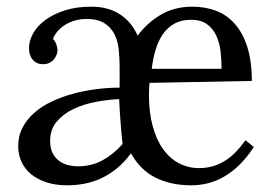

<svg xmlns="http://www.w3.org/2000/svg" viewBox="-20 -536 817 572"><path d="M345.2 -106.9Q343.8 -117.2 342.3 -134Q340.8 -150.9 339.4 -169.7Q337.9 -188.5 336.7 -207.3Q335.4 -226.1 335 -240.7Q301.3 -239.3 265.1 -232.4Q229 -225.6 198.7 -211.2Q168.5 -196.8 148.9 -173.6Q129.4 -150.4 129.4 -116.7Q129.4 -93.8 137.2 -79.1Q145 -64.5 157.2 -55.9Q169.4 -47.4 183.8 -43.9Q198.2 -40.5 210.9 -40.5Q252.4 -40.5 284.9 -58.1Q317.4 -75.7 345.2 -106.9ZM549.3 -477.1Q520 -477.1 499.3 -465.3Q478.5 -453.6 464.8 -433.6Q451.2 -413.6 443.4 -387.2Q435.5 -360.8 432.1 -331.1H640.1Q640.1 -357.4 637 -383.5Q633.8 -409.7 624 -430.4Q614.3 -451.2 596.4 -464.1Q578.6 -477.1 549.3 -477.1ZM66.4 -392.6Q66.4 -415 79.1 -437.3Q91.8 -459.5 116 -477.1Q140.1 -494.6 174.3 -505.4Q208.5 -516.1 252 -516.1Q302.2 -516.1 337.2 -493.4Q372.1 -470.7 390.1 -429.7Q418 -467.8 458.7 -491.9Q499.5 -516.1 553.2 -516.1Q591.3 -516.1 623.5 -503.9Q655.8 -491.7 679.4 -465.1Q703.1 -438.5 716.6 -396.5Q730 -354.5 730.5 -294.9L425.3 -289.1Q423.8 -270 423.8 -252.9Q423.8 -200.2 435.1 -159.4Q446.3 -118.7 466.3 -91.1Q486.3 -63.5 513.7 -49.3Q541 -35.2 573.2 -35.2Q596.7 -35.2 616.5 -41.5Q636.2 -47.9 653.1 -58.8Q669.9 -69.8 684.3 -85.2Q698.7 -100.6 711.4 -118.2L736.3 -98.1Q715.8 -66.9 693.6 -45.2Q671.4 -23.4 647.7 -9.8Q624 3.9 599.4 10Q574.7 16.1 549.3 16.1Q490.2 16.1 444.3 -6.3Q398.4 -28.8 370.6 -78.6H369.6Q350.6 -52.7 328.6 -34.7Q306.6 -16.6 282.7 -5.4Q258.8 5.9 232.9 11Q207 16.1 180.2 16.1Q146 16.1 118.9 7.3Q91.8 -1.5 73 -16.8Q54.2 -32.2 44.2 -53.7Q34.2 -75.2 34.2 -100.1Q34.2 -131.3 47.4 -156.2Q60.5 -181.2 83 -200.7Q105.5 -220.2 135.3 -234.1Q165 -248 198.7 -257.1Q232.4 -266.1 267.8 -270.5Q303.2 -274.9 336.4 -274.9V-335.9Q336.4 -362.8 333.7 -388.4Q331.1 -414.1 320.8 -434.3Q310.5 -454.6 290.8 -467Q271 -479.5 237.3 -479.5Q220.7 -479.5 205.1 -475.3Q189.5 -471.2 176.3 -463.4Q163.1 -455.6 153.1 -444.6Q143.1 -433.6 137.7 -419.9Q144.5 -413.6 147.9 -403.3Q151.4 -393.1 151.4 -387.2Q151.4 -381.3 148.9 -374Q146.5 -366.7 141.4 -360.1Q136.2 -353.5 127.9 -349.1Q119.6 -344.7 107.9 -344.7Q89.4 -344.7 77.9 -357.7Q66.4 -370.6 66.4 -392.6Z"/></svg>

Font: Lora
Style: Regular
Weight: 400
Designer: Olga Karpushina, Alexei Vanyashin
Foundry: Cyreal (www.cyreal.org, a@cyreal.org)
Version: Version 1.014